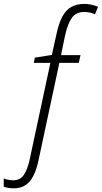

<svg xmlns="http://www.w3.org/2000/svg" viewBox="-41 -744 533 1003"><path d="M30.8 239.7Q13.7 239.7 1.2 237.3Q-11.2 234.9 -21.5 231V188.5Q-9.8 192.9 2.7 195.3Q15.1 197.8 28.3 197.8Q64 197.8 83.3 169.9Q102.5 142.1 113.8 90.3L222.2 -415.5H135.7L141.1 -442.9L230 -457L253.4 -563Q265.1 -619.6 283.7 -655.3Q302.2 -690.9 330.8 -707.3Q359.4 -723.6 400.4 -723.6Q420.4 -723.6 438.7 -719Q457 -714.4 471.2 -708.5L455.1 -669.4Q442.9 -674.8 429 -678.2Q415 -681.6 399.9 -681.6Q356.4 -681.6 334.5 -651.1Q312.5 -620.6 298.8 -558.1L277.8 -456.1H379.4L370.6 -415.5H269L160.2 93.3Q150.4 140.1 134 173.1Q117.7 206.1 92.5 222.9Q67.4 239.7 30.8 239.7Z"/></svg>

Font: Open Sans SemiCondensed Light
Style: Italic
Weight: 300
Width: 4
Italic angle: -12°
Designer: Monotype Design Team
Foundry: Monotype Imaging Inc.
Version: Version 3.000